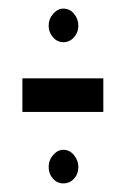

<svg xmlns="http://www.w3.org/2000/svg" viewBox="-20 -535 290 446"><path d="M127 -437Q113 -437 103 -448.5Q93 -460 93 -475Q93 -491 103.5 -503Q114 -515 127 -515Q142 -515 152 -503Q162 -491 162 -475Q162 -460 152 -448.5Q142 -437 127 -437ZM32 -275V-353H220V-275ZM127 -109Q113 -109 103 -120Q93 -131 93 -147Q93 -163 103.5 -175Q114 -187 127 -187Q142 -187 152 -174.5Q162 -162 162 -147Q162 -131 152 -120Q142 -109 127 -109Z"/></svg>

Font: Inconsolata UltraCondensed SemiBold
Style: Regular
Weight: 600
Width: 1
Monospace: yes
Designer: Raph Levien, Cyreal, Brenton Simpson
Foundry: Raph Levien, Cyreal, Google
Version: Version 3.001; ttfautohint (v1.8.2.53-6de2)